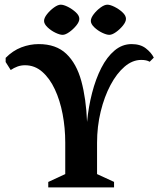

<svg xmlns="http://www.w3.org/2000/svg" viewBox="-20 -816 690 836"><path d="M190.1 0V-23.7L264.1 -58V-195.1Q264.1 -259 252.7 -319Q241.3 -379 218.8 -427.1Q196.4 -475.1 163.8 -503.5Q131.3 -531.9 89 -531.9Q71.5 -531.9 56.1 -526.3Q40.6 -520.6 26.6 -511.1L4.6 -546V-564Q35.6 -595.5 72.9 -609.8Q110.1 -624 148.6 -624Q224.2 -624 268.7 -581.7Q313.2 -539.4 334.1 -463.1Q354.9 -386.9 359.1 -285.1Q365.1 -350.2 380.9 -411.2Q396.6 -472.2 421.1 -520.2Q445.5 -568.1 478.9 -596.1Q512.2 -624 552.9 -624Q591.1 -624 614.9 -605.6Q638.7 -587.1 649.7 -565.1L631.7 -547.1Q618.7 -555.1 594.9 -555.1Q556.7 -555.1 522.4 -525.7Q488 -496.3 461.1 -445.6Q434.2 -395 418.4 -330.1Q402.6 -265.1 402.6 -194.1V-58L476.6 -24V0ZM252.7 -664.3Q240.5 -664.3 221.3 -673.5Q202.1 -682.8 186.9 -697.2Q171.8 -711.6 171.8 -724.9Q171.8 -737.9 184.8 -754.4Q197.9 -771 215 -783.3Q232.1 -795.6 244.4 -795.6Q257 -795.6 275.9 -786.1Q294.7 -776.5 310.1 -762.4Q325.4 -748.3 325.4 -734Q325.4 -721 312 -704.6Q298.6 -688.3 281.7 -676.3Q264.7 -664.3 252.7 -664.3ZM456.1 -664.3Q443.9 -664.3 424.7 -673.5Q405.5 -682.8 390.5 -697.2Q375.5 -711.6 375.5 -724.9Q375.5 -737.9 388.2 -754.4Q401 -771 417.9 -783.3Q434.9 -795.6 447.5 -795.6Q459.7 -795.6 478.9 -786.1Q498.1 -776.5 513.3 -762.4Q528.5 -748.3 528.5 -734Q528.5 -721 515.2 -704.6Q502 -688.3 485.1 -676.3Q468.1 -664.3 456.1 -664.3Z"/></svg>

Font: Ancizar Serif Light
Style: Regular
Weight: 300
Designer: Cesar Puertas, Viviana Monsalve, Julian Moncada, Julian Prieto, Jose Castro, Felipe Aragon, Mariel Hernandez, Sara Alarc
Version: Version 8.100